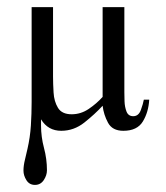

<svg xmlns="http://www.w3.org/2000/svg" viewBox="-20 -356 467 539"><path d="M383.8 -76.2H398.9Q397 -41.5 381.1 -15.1Q365.2 11.2 326.2 11.2Q295.4 11.2 283.2 -11.5Q271 -34.2 268.1 -59.1Q246.1 -35.2 216.8 -12Q187.5 11.2 151.9 11.2Q114.7 11.2 95.2 -21V-3.9Q95.2 28.3 103.5 59.3Q111.8 90.3 111.8 122.1Q111.8 136.2 102.8 149.7Q93.8 163.1 78.1 163.1Q62.5 163.1 54.2 149.9Q45.9 136.7 45.9 123Q45.9 108.9 50 92.5Q54.2 76.2 57.1 62Q64.5 29.8 66.7 -3.7Q68.8 -37.1 68.8 -69.8V-335.9H128.9V-141.1Q128.9 -121.1 130.4 -96.2Q131.8 -71.3 142.8 -53.2Q153.8 -35.2 181.2 -35.2Q207 -35.2 229.2 -50.3Q251.5 -65.4 268.1 -84V-335.9H329.1V-97.2Q329.1 -87.9 329.6 -71.8Q330.1 -55.7 335.2 -42.7Q340.3 -29.8 354 -29.8Q369.1 -29.8 375.5 -47.4Q381.8 -64.9 383.8 -76.2Z"/></svg>

Font: Lateef ExtraBold
Style: Regular
Weight: 800
Designer: SIL International
Foundry: SIL International
Version: Version 4.200